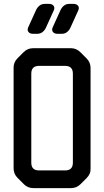

<svg xmlns="http://www.w3.org/2000/svg" viewBox="-20 -959 536 988"><path d="M70 -44 103 -11Q123 9 152 9H345Q374 9 394 -11L426 -43Q448 -65 446 -93V-609Q446 -638 426 -658L394 -690Q373 -711 345 -711H151Q122 -711 102 -691L70 -659Q49 -638 50 -609V-93Q50 -64 70 -44ZM141 -122V-580Q141 -620 181 -620H315Q355 -620 355 -580V-122Q355 -82 315 -82H181Q141 -82 141 -122ZM276 -785H297Q314 -785 325.5 -794.5Q337 -804 343 -818L383 -906Q389 -920 381.5 -929.5Q374 -939 358 -939H337Q320 -939 308.5 -929.5Q297 -920 291 -906L251 -818Q245 -804 252.5 -794.5Q260 -785 276 -785ZM150 -785H171Q188 -785 199.5 -794.5Q211 -804 217 -818L257 -906Q263 -920 255.5 -929.5Q248 -939 232 -939H211Q194 -939 182.5 -929.5Q171 -920 165 -906L125 -818Q119 -804 126.5 -794.5Q134 -785 150 -785Z"/></svg>

Font: WD-XL Lubrifont TC
Style: Regular
Weight: 400
Designer: [WD-XL Lubrifont] Copyright 2020-2022 (c) NightFurySL2001, Skr-ZERO; [ZCOOL QingKe HuangYou] Copyright 2018-2022 (c) The
Version: Version 2.001;hotconv 1.1.1;makeotfexe 2.6.0